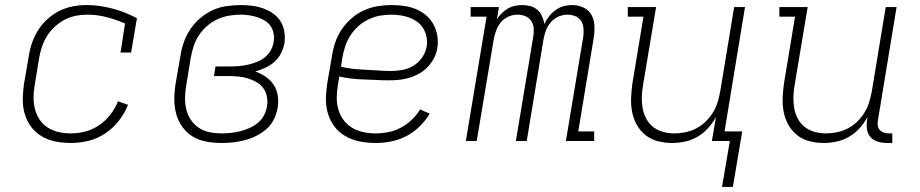

<svg xmlns="http://www.w3.org/2000/svg" viewBox="-20 -558 3640 760"><path d="M261 8Q238 8 215.5 5Q193 2 172.5 -5.5Q152 -13 134.5 -25.5Q117 -38 104 -55Q91 -72 83 -92.5Q75 -113 72 -135Q69 -157 70.5 -180Q72 -203 75 -226L94 -336Q98 -363 107 -389Q116 -415 131.5 -439.5Q147 -464 169 -483.5Q191 -503 216.5 -515.5Q242 -528 269 -533Q296 -538 324 -538Q351 -538 377 -534Q403 -530 427.5 -523.5Q452 -517 475.5 -507.5Q499 -498 522 -486L499 -350H457L475 -465Q440 -480 402.5 -490Q365 -500 325 -500Q302 -500 279.5 -495.5Q257 -491 236 -480Q215 -469 197 -452.5Q179 -436 166.5 -416Q154 -396 146.5 -374Q139 -352 135 -329L117 -219Q113 -195 113 -170.5Q113 -146 119 -124Q125 -102 138 -83Q151 -64 170.5 -52Q190 -40 213.5 -35Q237 -30 261 -30Q289 -30 318 -37.5Q347 -45 372.5 -62.5Q398 -80 417 -104.5Q436 -129 447 -157L487 -143Q473 -109 450 -79.5Q427 -50 396 -29.5Q365 -9 330 -0.5Q295 8 261 8Z M857 8Q826 8 796.5 2.5Q767 -3 743 -17.5Q719 -32 702 -55.5Q685 -79 677.5 -107Q670 -135 670 -165Q670 -195 675 -226L694 -336Q698 -363 707.5 -390.5Q717 -418 733.5 -442.5Q750 -467 773 -486.5Q796 -506 822.5 -518Q849 -530 877.5 -534Q906 -538 933 -538Q956 -538 979 -535Q1002 -532 1022.5 -524.5Q1043 -517 1061 -504.5Q1079 -492 1090.5 -473.5Q1102 -455 1105.5 -432.5Q1109 -410 1106 -387Q1102 -367 1092.5 -347.5Q1083 -328 1066.5 -313.5Q1050 -299 1030.5 -290Q1011 -281 991 -275Q1013 -267 1032 -254Q1051 -241 1063.5 -222Q1076 -203 1079.5 -179Q1083 -155 1079 -131Q1075 -108 1064 -85.5Q1053 -63 1034.5 -47Q1016 -31 994 -20Q972 -9 949 -3Q926 3 902.5 5.5Q879 8 857 8ZM858 -30Q876 -30 894.5 -32Q913 -34 931 -38.5Q949 -43 967 -51Q985 -59 1000.5 -71.5Q1016 -84 1025 -101.5Q1034 -119 1037 -137Q1040 -156 1036.5 -175Q1033 -194 1022.5 -208.5Q1012 -223 996 -232.5Q980 -242 962 -247.5Q944 -253 925 -255Q906 -257 886 -257H827L833 -295H893Q910 -295 927 -296.5Q944 -298 961.5 -302Q979 -306 996 -312.5Q1013 -319 1027.5 -330.5Q1042 -342 1051.5 -358.5Q1061 -375 1063 -392Q1066 -409 1063 -425.5Q1060 -442 1051 -455Q1042 -468 1028 -476.5Q1014 -485 998.5 -490Q983 -495 966.5 -497.5Q950 -500 933 -500Q910 -500 886.5 -496Q863 -492 841 -482Q819 -472 800 -455.5Q781 -439 767.5 -418.5Q754 -398 746.5 -375Q739 -352 735 -329L717 -219Q713 -195 712.5 -171Q712 -147 717.5 -124.5Q723 -102 736 -83Q749 -64 768 -51.5Q787 -39 810 -34.5Q833 -30 858 -30Z M1467 8Q1444 8 1421 5Q1398 2 1377 -5.5Q1356 -13 1338 -25Q1320 -37 1306.5 -54Q1293 -71 1284.5 -91Q1276 -111 1272.5 -133.5Q1269 -156 1270.5 -179.5Q1272 -203 1275 -226L1294 -336Q1298 -363 1307 -390Q1316 -417 1332.5 -441.5Q1349 -466 1371.5 -485.5Q1394 -505 1420.5 -517Q1447 -529 1475 -533.5Q1503 -538 1530 -538Q1555 -538 1579.5 -534.5Q1604 -531 1626 -522Q1648 -513 1666 -498Q1684 -483 1695.5 -462Q1707 -441 1711 -416.5Q1715 -392 1711 -368Q1708 -347 1698 -328Q1688 -309 1673 -293Q1658 -277 1639 -266.5Q1620 -256 1600 -250Q1580 -244 1559.5 -242Q1539 -240 1519 -240Q1494 -240 1469 -241.5Q1444 -243 1419.5 -243.5Q1395 -244 1371 -247Q1347 -250 1323 -255L1317 -219Q1313 -195 1313 -170Q1313 -145 1320 -122.5Q1327 -100 1341 -81.5Q1355 -63 1375 -51.5Q1395 -40 1418.5 -35Q1442 -30 1467 -30Q1492 -30 1517.5 -35Q1543 -40 1566.5 -52.5Q1590 -65 1609.5 -83.5Q1629 -102 1643 -125L1681 -108Q1664 -80 1640.5 -57Q1617 -34 1588 -19Q1559 -4 1528 2Q1497 8 1467 8ZM1526 -277Q1549 -277 1572 -281Q1595 -285 1616 -297.5Q1637 -310 1651 -330.5Q1665 -351 1669 -374Q1672 -392 1668.5 -410.5Q1665 -429 1656 -444.5Q1647 -460 1633 -470.5Q1619 -481 1602.5 -487.5Q1586 -494 1567 -497Q1548 -500 1530 -500Q1507 -500 1484 -496Q1461 -492 1439 -481.5Q1417 -471 1398.5 -454.5Q1380 -438 1367 -417.5Q1354 -397 1346.5 -374.5Q1339 -352 1335 -329L1330 -294Q1353 -288 1377.5 -285.5Q1402 -283 1427 -282Q1452 -281 1476.5 -279Q1501 -277 1526 -277Z M1824 0 1906 -492H1843V-530H1955L1947 -482Q1955 -495 1966.5 -506Q1978 -517 1991 -524.5Q2004 -532 2018.5 -535Q2033 -538 2048 -538Q2064 -538 2080 -533.5Q2096 -529 2107.5 -518.5Q2119 -508 2125.5 -493.5Q2132 -479 2135 -463Q2142 -479 2153.5 -493.5Q2165 -508 2179.5 -518.5Q2194 -529 2211 -533.5Q2228 -538 2245 -538Q2269 -538 2290 -528Q2311 -518 2321.5 -498.5Q2332 -479 2333 -455Q2334 -431 2330 -407L2269 -38H2332V0H2220L2289 -414Q2291 -430 2289.5 -446.5Q2288 -463 2280 -475.5Q2272 -488 2257 -494Q2242 -500 2226 -500Q2208 -500 2190 -492Q2172 -484 2159.5 -469Q2147 -454 2140.5 -436Q2134 -418 2131 -400L2065 0H2022L2091 -414Q2094 -430 2092.5 -446.5Q2091 -463 2082.5 -475.5Q2074 -488 2059.5 -494Q2045 -500 2028 -500Q2010 -500 1992 -492Q1974 -484 1962 -469Q1950 -454 1943.5 -436Q1937 -418 1934 -400L1867 0Z M2881 182H2838L2869 0H2798L2814 -95Q2801 -71 2782.5 -50.5Q2764 -30 2740.5 -16.5Q2717 -3 2691 2.5Q2665 8 2640 8Q2612 8 2584.5 1Q2557 -6 2536 -22.5Q2515 -39 2501.5 -62.5Q2488 -86 2482.5 -113Q2477 -140 2478 -168.5Q2479 -197 2483 -226L2527 -492H2465V-530H2577L2525 -219Q2521 -196 2520.5 -173Q2520 -150 2524 -128.5Q2528 -107 2538.5 -87.5Q2549 -68 2566 -55Q2583 -42 2604.5 -36Q2626 -30 2649 -30Q2671 -30 2693 -34.5Q2715 -39 2735.5 -49.5Q2756 -60 2773 -76.5Q2790 -93 2802 -112.5Q2814 -132 2820.5 -153.5Q2827 -175 2831 -197L2886 -530H2929L2848 -38H2918Z M3240 8Q3212 8 3184.5 1Q3157 -6 3136 -22.5Q3115 -39 3101.5 -62.5Q3088 -86 3082.5 -113Q3077 -140 3078 -168.5Q3079 -197 3083 -226L3127 -492H3065V-530H3177L3125 -219Q3121 -196 3120.5 -173Q3120 -150 3124 -128.5Q3128 -107 3138.5 -87.5Q3149 -68 3166 -55Q3183 -42 3204.5 -36Q3226 -30 3249 -30Q3271 -30 3293 -34.5Q3315 -39 3335.5 -49.5Q3356 -60 3373 -76.5Q3390 -93 3402 -112.5Q3414 -132 3420.5 -153.5Q3427 -175 3431 -197L3486 -530H3529L3455 -81Q3453 -71 3454.5 -61Q3456 -51 3462 -44Q3468 -37 3477.5 -33.5Q3487 -30 3497 -30H3512V8H3491Q3473 8 3455.5 3Q3438 -2 3426.5 -14.5Q3415 -27 3412 -45Q3409 -63 3412 -81L3414 -95Q3401 -71 3382.5 -50.5Q3364 -30 3340.5 -16.5Q3317 -3 3291 2.5Q3265 8 3240 8Z"/></svg>

Font: Iosevka Curly Slab XLtEx
Style: Italic
Weight: 200
Width: 7
Italic angle: -9°
Monospace: yes
Designer: Belleve Invis
Foundry: Belleve Invis
Version: Version 11.1.0; ttfautohint (v1.8.3)